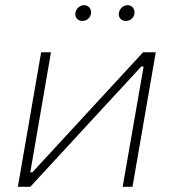

<svg xmlns="http://www.w3.org/2000/svg" viewBox="-20 -722 671 742"><path d="M49 0H97L526 -465H535L454 0H492L582 -520H533L105 -56H97L177 -520H139ZM299 -641C316 -641 332 -655 332 -674C332 -689 322 -702 305 -702C287 -702 271 -686 271 -667C271 -652 282 -641 299 -641ZM467 -641C484 -641 500 -655 500 -674C500 -689 489 -702 473 -702C455 -702 439 -686 439 -667C439 -652 450 -641 467 -641Z"/></svg>

Font: Fixel Display ExtraLight
Style: Italic
Weight: 200
Italic angle: -10°
Designer: AlfaBravo + MacPaw
Foundry: Kyrylo Tkachov, Marchela Mozhyna, Serhii Makarenko, Maria Weinstein, Zakhar Kryvoshyya
Version: Version 1.210;Glyphs 3.2 (3217)